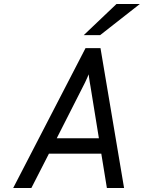

<svg xmlns="http://www.w3.org/2000/svg" viewBox="-20 -941 720 961"><path d="M46 0 408 -700H483L601 0H515L487 -172H225L137 0ZM264 -249H475L433 -508Q431.5 -516 429.5 -528Q427.5 -540 426 -551.5Q424.5 -563 424 -569Q421.5 -563 416.5 -551.8Q411.5 -540.5 406 -528.8Q400.5 -517 396 -509ZM399 -765 563 -921H680L481 -765Z"/></svg>

Font: Overpass
Style: Italic
Weight: 400
Italic angle: -10°
Designer: Delve Withrington, Dave Bailey, Thomas Jockin
Foundry: Delve Fonts LLC
Version: Version 4.000